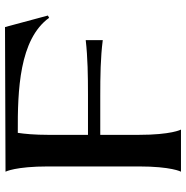

<svg xmlns="http://www.w3.org/2000/svg" viewBox="-8 -734 742 766"><g transform="rotate(-90 363.0 -351.0)"><path d="M82 -529V-169C82 -38 61 0 61 0H229C229 0 208 -38 208 -169V-322H363C444 -322 516 -321 586 -312V-380C516 -372 443 -371 369 -371H208V-529C208 -584 212 -625 216 -651C386 -652 589 -645 675 -526L684 -531L638 -702L61 -700C61 -700 82 -661 82 -529Z"/></g></svg>

Font: Coconat Demi
Style: Regular
Weight: 400
Designer: Sara Lavazza
Foundry: Collletttivo
Version: Version 1.000;Glyphs 3.2 (3217)